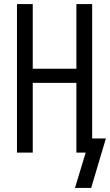

<svg xmlns="http://www.w3.org/2000/svg" viewBox="-20 -755 544 950"><path d="M431 175H351L404 0H358V-345H142V0H64V-735H142V-415H358V-735H436V-70H504Z"/></svg>

Font: Iosevka www.saffi
Style: Regular
Weight: 400
Monospace: yes
Designer: Belleve Invis
Foundry: Belleve Invis
Version: Version 22.0.2; ttfautohint (v1.8.3)